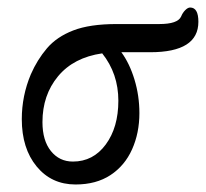

<svg xmlns="http://www.w3.org/2000/svg" viewBox="-20 -480 548 511"><path d="M181 11Q117 11 77.5 -37Q38 -85 38 -163Q38 -225 62 -282Q79 -321 105 -351.5Q131 -382 175 -399Q219 -416 290 -416H404Q453 -416 462 -436Q466 -446 473 -453Q480 -460 486 -460Q508 -460 508 -422Q508 -341 380 -341H303Q325 -311 338 -268Q351 -225 351 -179Q351 -126 331.5 -82.5Q312 -39 274 -14Q236 11 181 11ZM93 -155Q93 -106 115.5 -78Q138 -50 174 -50Q228 -50 261.5 -95.5Q295 -141 295 -212Q295 -284 252 -338Q176 -327 134.5 -277Q93 -227 93 -155Z"/></svg>

Font: Junicode SmExp
Style: Italic
Weight: 400
Width: 6
Italic angle: -11°
Designer: Peter S. Baker
Version: Version 2.205; ttfautohint (v1.8.4)